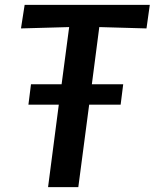

<svg xmlns="http://www.w3.org/2000/svg" viewBox="-20 -767 634 787"><path d="M177 0 221 -338H96.5L107 -421.5H232.5L263.5 -656L66 -650.5L81 -747H594L580.5 -650.5L387 -656L356.5 -421.5H485L474.5 -338H345.5L301 0Z"/></svg>

Font: Merriweather Sans Medium
Style: Italic
Weight: 500
Italic angle: -7.5°
Designer: Eben Sorkin
Foundry: Eben Sorkin
Version: Version 2.001